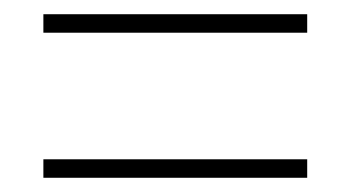

<svg xmlns="http://www.w3.org/2000/svg" viewBox="-20 -461 491 270"><path d="M41 -415V-441H412V-415ZM41 -211V-237H412V-211Z"/></svg>

Font: Noto Sans Telugu Condensed Thin
Style: Regular
Weight: 100
Width: 3
Designer: Jelle Bosma - Monotype Design Team
Foundry: Monotype Imaging Inc.
Version: Version 2.005; ttfautohint (v1.8.4.7-5d5b)